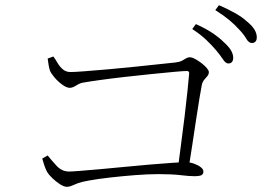

<svg xmlns="http://www.w3.org/2000/svg" viewBox="-20 -792 1040 741"><path d="M814 -598Q798 -617 776 -638Q754 -659 722 -680L736 -699Q774 -682 800 -664.5Q826 -647 843 -630Q863 -612 871.5 -597.5Q880 -583 880 -569Q880 -558 875 -552.5Q870 -547 861 -547Q851 -547 840.5 -563Q830 -579 814 -598ZM904 -677Q886 -697 865 -714.5Q844 -732 811 -753L825 -772Q862 -756 889 -740.5Q916 -725 932 -710Q953 -693 962 -678Q971 -663 971 -648Q971 -637 966 -631.5Q961 -626 952 -626Q940 -626 930.5 -642.5Q921 -659 904 -677ZM164 -566 186 -574Q194 -563 202.5 -548.5Q211 -534 223 -524Q235 -514 252 -514Q267 -514 306.5 -517Q346 -520 397.5 -524.5Q449 -529 501.5 -534.5Q554 -540 596.5 -544.5Q639 -549 658 -551Q674 -553 683 -558Q692 -563 698.5 -567Q705 -571 712 -571Q721 -571 733 -564.5Q745 -558 757.5 -548.5Q770 -539 778 -529.5Q786 -520 786 -514Q786 -505 780.5 -498.5Q775 -492 768.5 -484.5Q762 -477 759 -465Q756 -449 750 -414Q744 -379 737 -331.5Q730 -284 722 -232Q714 -180 706 -130H665Q671 -178 678.5 -233.5Q686 -289 692.5 -343Q699 -397 703.5 -440.5Q708 -484 710 -508Q711 -518 701 -518Q688 -518 650.5 -514.5Q613 -511 563 -506Q513 -501 460.5 -495Q408 -489 365 -483Q322 -477 300 -473Q288 -471 274 -462Q260 -453 249 -453Q237 -453 220 -465.5Q203 -478 190 -493.5Q177 -509 173 -519Q170 -527 167.5 -542Q165 -557 164 -566ZM143 -180 164 -192Q179 -173 199 -151.5Q219 -130 247 -130Q257 -130 288.5 -132.5Q320 -135 365.5 -139Q411 -143 461.5 -148Q512 -153 559.5 -157Q607 -161 644 -163.5Q681 -166 697 -166Q713 -166 728.5 -160.5Q744 -155 754.5 -147Q765 -139 765 -130Q765 -120 757.5 -116Q750 -112 730 -112Q709 -112 677 -116Q645 -120 591 -120Q551 -120 500 -116Q449 -112 401.5 -106.5Q354 -101 322 -95Q294 -90 279.5 -84.5Q265 -79 256.5 -75Q248 -71 238 -71Q227 -71 211.5 -81Q196 -91 182 -104.5Q168 -118 162 -128Q156 -139 150.5 -155.5Q145 -172 143 -180Z"/></svg>

Font: Noto Serif KR
Style: Regular
Weight: 200
Designer: Ryoko NISHIZUKA 西塚涼子 (kana & ideographs); Frank Grießhammer (Latin, Greek & Cyrillic); Wenlong ZHANG 张文龙 (bopomofo); San
Foundry: Adobe
Version: Version 2.001;hotconv 1.1.0;makeotfexe 2.6.0